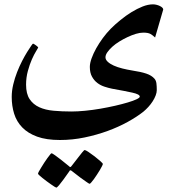

<svg xmlns="http://www.w3.org/2000/svg" viewBox="-20 -481 826 888"><path d="M697.3 -307.6Q686.5 -317.9 675.8 -324Q665 -330.1 643.1 -330.1Q627.4 -330.1 608.6 -324.5Q589.8 -318.8 570.6 -309.8Q551.3 -300.8 532.5 -289.3Q513.7 -277.8 499.5 -264.9Q485.4 -252 476.6 -239.5Q467.8 -227.1 467.8 -215.8Q467.8 -205.1 478.3 -195.3Q488.8 -185.5 506.1 -177.7Q523.4 -169.9 545.9 -164.3Q568.4 -158.7 592.3 -154.8Q631.8 -148.9 656.5 -140.6Q681.2 -132.3 694.3 -117.2Q701.7 -108.9 703.4 -95.7Q705.1 -82.5 705.1 -64Q705.1 -53.2 700 -39.6Q694.8 -25.9 686 -12.2Q677.2 1.5 666 13.7Q654.8 25.9 643.1 35.6Q612.8 59.6 570.3 83Q527.8 106.4 477.5 124.8Q427.2 143.1 371.1 154.8Q314.9 166.5 257.3 166.5Q194.3 166.5 151.6 150.9Q108.9 135.3 82.8 108.2Q56.6 81.1 45.4 44.9Q34.2 8.8 34.2 -32.7Q34.2 -61 41.3 -90.6Q48.3 -120.1 59.1 -147.5Q69.8 -174.8 82.3 -199Q94.7 -223.1 105.7 -240.7Q116.7 -258.3 124 -268.8Q131.3 -279.3 132.8 -279.3Q134.3 -279.3 138.4 -276.6Q142.6 -273.9 146.7 -271Q150.9 -268.1 153.8 -265.1Q156.7 -262.2 156.7 -261.7Q156.2 -259.3 147 -244.4Q137.7 -229.5 127.4 -206.3Q117.2 -183.1 108.9 -152.8Q100.6 -122.6 100.6 -89.4Q100.6 -47.4 116.9 -22.7Q133.3 2 161.6 14.9Q189.9 27.8 228.3 31.2Q266.6 34.7 310.5 34.7Q339.4 34.7 374.3 31.2Q409.2 27.8 444.3 21.7Q479.5 15.6 512.5 8.1Q545.4 0.5 570.8 -7.1Q596.2 -14.6 611.3 -21.7Q626.5 -28.8 626.5 -34.2Q626.5 -44.9 592.3 -52.5Q558.1 -60.1 498 -70.8Q481.4 -74.2 463.4 -80.1Q445.3 -85.9 430.4 -97.2Q415.5 -108.4 405.5 -126.5Q395.5 -144.5 395.5 -171.4Q395.5 -189 403.6 -211.2Q411.6 -233.4 425 -257.6Q438.5 -281.7 455.8 -305.2Q473.1 -328.6 492.2 -348.1Q512.2 -368.2 537.1 -388.4Q562 -408.7 588.1 -424.8Q614.3 -440.9 639.6 -450.9Q665 -460.9 687.5 -460.9Q695.8 -460.9 704.3 -458.7Q712.9 -456.5 719.7 -453.1Q726.6 -449.7 730.7 -445.6Q734.9 -441.4 734.9 -437ZM371.6 212.9Q375.5 212.9 389.2 221.9Q402.8 231 417.5 242.2Q432.1 253.4 443.8 263.9Q455.6 274.4 455.6 277.3Q455.6 279.8 451.7 287.6Q447.8 295.4 441.7 305.7Q435.5 315.9 428.2 327.1Q420.9 338.4 414.1 347.7Q407.2 356.9 401.9 363Q396.5 369.1 394.5 369.1Q392.1 369.1 379.4 360.1Q366.7 351.1 351.6 340.3L313 310.5Q309.1 306.6 304.7 306.6Q302.7 306.6 299.8 312.5L272.9 350.1Q262.7 364.3 253.2 375.5Q243.7 386.7 240.2 386.7Q238.8 386.7 232.2 382.6Q225.6 378.4 215.8 371.6Q206.1 364.7 195.8 357.2Q185.5 349.6 176.5 342.3Q167.5 335 161.6 329.6Q155.8 324.2 155.8 322.3Q155.8 319.8 159.9 312Q164.1 304.2 170.7 293.7Q177.2 283.2 184.6 271.5Q191.9 259.8 199 250.5Q206.1 241.2 211.2 234.6Q216.3 228 217.8 228Q222.2 228 235.1 237.5Q248 247.1 262.2 257.8Q278.8 270.5 297.9 286.6Q301.8 291 304.7 291.5Q306.6 291.5 308.3 290Q310.1 288.6 313 284.2Q327.6 264.6 340.3 249Q350.6 235.4 359.9 224.1Q369.1 212.9 371.6 212.9Z"/></svg>

Font: Accordance
Style: Bold-Italic
Weight: 700
Italic angle: -11°
Version: Version 1.2 (build January 31, 2020) Miklal Software Solutio